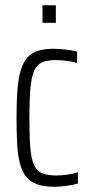

<svg xmlns="http://www.w3.org/2000/svg" viewBox="-20 -704 346 732"><path d="M186 8Q147 8 121 -1.5Q95 -11 79.5 -30.5Q64 -50 56 -80.5Q48 -111 45.5 -154.5Q43 -198 43 -254Q43 -317 46.5 -362Q50 -407 59.5 -437.5Q69 -468 85 -485.5Q101 -503 125 -510.5Q149 -518 183 -518Q206 -518 231.5 -515Q257 -512 274 -507V-464Q257 -469 234.5 -472Q212 -475 192 -475Q160 -475 140 -466Q120 -457 110 -433.5Q100 -410 96 -367Q92 -324 92 -256Q92 -185 95.5 -141.5Q99 -98 110 -74.5Q121 -51 141.5 -43Q162 -35 194 -35Q216 -35 238.5 -38.5Q261 -42 277 -47V-4Q259 1 234 4.5Q209 8 186 8ZM142 -617V-684H193V-617Z"/></svg>

Font: Saira ExtraCondensed Light
Style: Regular
Weight: 300
Width: 2
Designer: Hector Gatti with collaboration of the Omnibus-Type team
Foundry: Omnibus-Type
Version: Version 1.101